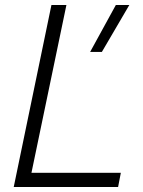

<svg xmlns="http://www.w3.org/2000/svg" viewBox="-20 -749 574 769"><path d="M186 -729H246L106 -57H464L453 0H35ZM444 -729H498L388 -541H341Z"/></svg>

Font: Mona Sans Light
Style: Italic
Weight: 300
Italic angle: -11.7°
Designer: Deni Anggara
Foundry: GitHub
Version: Version 2.000